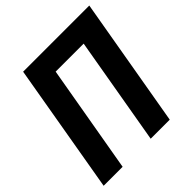

<svg xmlns="http://www.w3.org/2000/svg" viewBox="-190 -852 992 992"><g transform="rotate(-45 306.0 -355.5)"><path d="M612.3 -710.9 489.3 0H350.1L452.6 -592.3H248L145 0H6.3L128.9 -710.9Z"/></g></svg>

Font: Roboto Condensed
Style: Bold Italic
Weight: 700
Italic angle: -12°
Designer: Christian Robertson
Foundry: Google
Version: Version 3.0